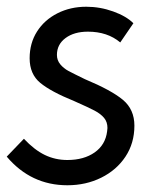

<svg xmlns="http://www.w3.org/2000/svg" viewBox="-33 -540 478 570"><path d="M-13 -75 38 -128Q69 -95 100 -80Q131 -65 167 -65Q216 -65 248 -87.5Q280 -110 285 -150L286 -160Q286 -178 276 -190Q266 -202 248 -211.5Q230 -221 187 -240Q118 -268 86.5 -294Q55 -320 55 -367Q55 -412 77 -446.5Q99 -481 137.5 -500.5Q176 -520 223 -520Q264 -520 303 -506Q342 -492 363 -471L324 -414Q286 -446 228 -446Q187 -446 161.5 -427Q136 -408 136 -377Q136 -361 146 -349Q156 -337 170 -329.5Q184 -322 219 -305Q298 -272 332 -243.5Q366 -215 366 -167Q366 -115 339.5 -75Q313 -35 267.5 -12.5Q222 10 167 10Q59 10 -13 -75Z"/></svg>

Font: Bellota
Style: Bold Italic
Weight: 700
Italic angle: -7.5°
Designer: Kemie Guaida
Foundry: Kemie Guaida
Version: Version 4.001